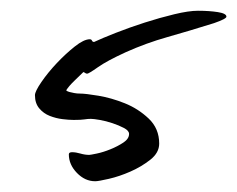

<svg xmlns="http://www.w3.org/2000/svg" viewBox="-20 -384 441 357"><path d="M401 -353Q401 -349 378 -341Q330 -326 291 -315Q252 -304 214 -287Q179 -271 162 -259Q145 -247 142 -247Q140 -247 138 -248.5Q136 -250 135 -250Q130 -245 119 -234.5Q108 -224 103 -216Q105 -214 109 -213Q113 -212 118 -211Q123 -210 129 -210Q139 -210 163 -206Q187 -202 212 -192Q237 -182 256.5 -163.5Q276 -145 276 -117Q276 -100 259.5 -87Q243 -74 222.5 -65Q202 -56 182.5 -51.5Q163 -47 157 -47Q138 -47 123 -62.5Q108 -78 108 -97Q108 -101 114 -101Q121 -101 129.5 -98.5Q138 -96 146 -96Q148 -96 160 -98.5Q172 -101 185.5 -106.5Q199 -112 209.5 -119Q220 -126 220 -135Q220 -141 210.5 -146Q201 -151 189 -155Q177 -159 165.5 -161Q154 -163 149 -163Q143 -163 137 -162Q131 -161 117 -161Q108 -161 96 -162.5Q84 -164 72.5 -168.5Q61 -173 53 -182.5Q45 -192 45 -207Q45 -214 57 -231.5Q69 -249 85.5 -266.5Q102 -284 119 -297.5Q136 -311 147 -311Q150 -311 151 -308.5Q152 -306 155 -306Q170 -313 195.5 -323Q221 -333 249 -342Q277 -351 304 -357.5Q331 -364 348 -364Q369 -364 385 -361.5Q401 -359 401 -353Z"/></svg>

Font: Reenie Beanie
Style: Regular
Weight: 500
Designer: James Grieshaber
Foundry: James Grieshaber
Version: Version 1.000